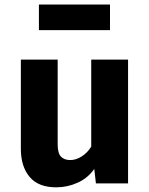

<svg xmlns="http://www.w3.org/2000/svg" viewBox="-20 -807 655 845"><path d="M233.8 -544.6V-171.8Q233.8 -132.3 248.5 -117.4Q263.1 -102.6 289.2 -102.6Q314.4 -102.6 339.5 -118.5Q364.6 -134.4 381.5 -161.5V-544.6H543.6V0H402.1L394.9 -63.6Q367.2 -23.6 322.1 -3.1Q276.9 17.4 227.7 17.4Q148.7 17.4 110.3 -28.5Q71.8 -74.4 71.8 -151.8V-544.6ZM464.1 -674.4H151.3V-787.2H464.1Z"/></svg>

Font: FiraCode Nerd Font
Style: Bold
Weight: 700
Designer: Carrois Corporate, Edenspiekermann AG, Nikita Prokopov
Foundry: Carrois Corporate, Edenspiekermann AG, Nikita Prokopov
Version: Version 6.002;Nerd Fonts 2.1.0